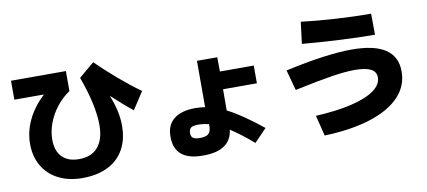

<svg xmlns="http://www.w3.org/2000/svg" viewBox="-68 -970 2729 1228"><g transform="rotate(-10 1296.5 -355.5)"><path d="M88.9 -256.8Q88.9 -336.9 125 -412.4Q161.1 -487.8 231 -553.7H39.1V-676.8H395.5V-546.9Q346.7 -513.7 310.1 -466.8Q273.4 -419.9 253.4 -366.2Q233.4 -312.5 233.4 -259.8Q233.4 -186.5 272 -147Q310.5 -107.4 381.8 -107.4Q461.9 -107.4 504.4 -157Q546.9 -206.5 546.9 -300.8Q546.9 -363.8 529.3 -444.3Q511.7 -524.9 477.5 -618.2L577.1 -702.1Q640.1 -640.1 713.1 -577.6Q786.1 -515.1 853.5 -466.8L780.3 -354.5Q727.1 -395.5 644.5 -472.2Q667.5 -414.6 678 -366.2Q688.5 -317.9 688.5 -270.5Q688.5 -180.7 652.1 -116.5Q615.7 -52.2 546.9 -18.3Q478 15.6 381.8 15.6Q293.9 15.6 227.5 -18.1Q161.1 -51.8 125 -113.5Q88.9 -175.3 88.9 -256.8Z M981.4 -146.5Q980.5 -220.7 1028.8 -260.3Q1077.1 -299.8 1168 -299.8Q1201.7 -299.8 1232.4 -294.9V-595.7H1364.3L1365.2 -502.9H1585V-387.7H1365.2L1364.7 -250Q1457.5 -203.6 1589.8 -96.7L1509.8 -13.7Q1426.8 -85 1362.8 -125.5Q1355 -59.1 1305.7 -25.4Q1256.3 8.3 1168 7.8Q1074.7 8.8 1027.8 -30Q981 -68.8 981.4 -146.5ZM1166 -106.4Q1204.6 -106 1221.4 -120.8Q1238.3 -135.7 1238.3 -170.9V-183.1Q1203.1 -192.4 1168 -192.4Q1135.7 -192.4 1122.1 -182.4Q1108.4 -172.4 1108.4 -148.4Q1108.4 -125.5 1121.6 -115.7Q1134.8 -106 1166 -106.4Z M2353.5 -291Q2353.5 -327.6 2320.1 -345.2Q2286.6 -362.8 2214.8 -363.3Q2153.3 -362.8 2066.7 -349.4Q1980 -335.9 1822.3 -302.7L1786.1 -435.5Q2055.7 -495.1 2218.8 -495.1Q2364.7 -495.1 2437.3 -447Q2509.8 -398.9 2509.8 -301.8Q2509.8 -208 2443.8 -138.4Q2377.9 -68.8 2252.9 -29.1Q2127.9 10.7 1954.1 16.6L1920.9 -117.2Q2056.2 -124 2153.6 -147.2Q2251 -170.4 2302.2 -207Q2353.5 -243.7 2353.5 -291ZM1912.1 -585.9 1929.7 -726.6Q2027.3 -714.4 2151.9 -706.8Q2276.4 -699.2 2381.8 -699.2L2382.8 -562.5Q2287.6 -562.5 2160.9 -568.8Q2034.2 -575.2 1912.1 -585.9Z"/></g></svg>

Font: Pretendard GOV ExtraBold
Style: Regular
Weight: 800
Designer: Base glyphs from Inter by Rasmus Andersson; Hangeul glyphs from Noto Sans CJK(Source Han Sans) by Jang Soo-young and Kan
Foundry: Kil Hyung-jin
Version: Version 1.309